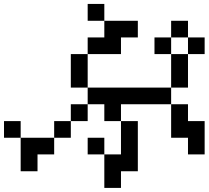

<svg xmlns="http://www.w3.org/2000/svg" viewBox="-20 -796 1040 957"><path d="M750 -526.4V-609.4H833V-526.4ZM417 -26.4V-109.4H500V-26.4ZM333 -359.4V-526.4H417V-609.4H500V-692.4H667V-609.4H583V-526.4H417V-359.4ZM0 -109.4V-192.4H83V-109.4ZM833 -526.4H917V-359.4H833ZM917 -526.4V-609.4H833V-692.4H917V-609.4H1000V-526.4ZM500 -692.4H417V-776.4H500ZM500 -26.4H583V-192.4H667V57.6H583V140.6H500ZM583 -192.4H500V-276.4H417V-192.4H333V-109.4H250V-26.4H167V57.6H83V-109.4H250V-192.4H333V-276.4H417V-359.4H833V-276.4H583ZM833 -276.4H917V-192.4H1000V-26.4H917V-109.4H833Z"/></svg>

Font: KH Dot kagurazaka 12
Style: Regular
Weight: 400
Designer: Original version for X68000 by Keitarou Hiraki (http://hp.vector.co.jp/authors/VA000874/) / TrueType conversion by Homem
Version: Version 1.00.20150527